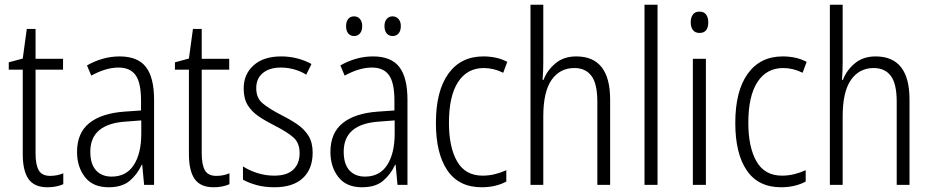

<svg xmlns="http://www.w3.org/2000/svg" viewBox="-20 -780 3928 810"><path d="M192 -38Q207 -38 221.5 -41Q236 -44 247 -49V-3Q234 3 217 6.5Q200 10 180 10Q125 10 100.5 -24.5Q76 -59 76 -130V-486H17V-517L76 -533L93 -658H130V-532H246V-486H130V-133Q130 -85 143.5 -61.5Q157 -38 192 -38Z M485 -542Q561 -542 595.5 -497.5Q630 -453 630 -359V0H588L580 -85H578Q559 -44 527 -17Q495 10 438 10Q372 10 338.5 -33Q305 -76 305 -139Q305 -219 356.5 -260.5Q408 -302 504 -309L575 -314V-355Q575 -431 552 -463Q529 -495 480 -495Q427 -495 365 -461L347 -504Q378 -522 413 -532Q448 -542 485 -542ZM510 -267Q361 -257 361 -140Q361 -88 385 -61.5Q409 -35 451 -35Q513 -35 544.5 -84Q576 -133 576 -216V-272Z M893 -38Q908 -38 922.5 -41Q937 -44 948 -49V-3Q935 3 918 6.5Q901 10 881 10Q826 10 801.5 -24.5Q777 -59 777 -130V-486H718V-517L777 -533L794 -658H831V-532H947V-486H831V-133Q831 -85 844.5 -61.5Q858 -38 893 -38Z M1299 -136Q1299 -67 1257.5 -28.5Q1216 10 1138 10Q1095 10 1061.5 0.5Q1028 -9 1005 -22V-78Q1031 -61 1065.5 -50Q1100 -39 1137 -39Q1191 -39 1217.5 -64.5Q1244 -90 1244 -134Q1244 -177 1218 -200Q1192 -223 1139 -250Q1101 -269 1071.5 -289Q1042 -309 1025 -336.5Q1008 -364 1008 -407Q1008 -467 1050 -504.5Q1092 -542 1166 -542Q1202 -542 1234.5 -533.5Q1267 -525 1294 -510L1272 -465Q1250 -479 1222 -487Q1194 -495 1165 -495Q1117 -495 1089 -472Q1061 -449 1061 -408Q1061 -367 1087.5 -344.5Q1114 -322 1168 -294Q1206 -275 1235 -255Q1264 -235 1281.5 -207Q1299 -179 1299 -136Z M1554 -542Q1630 -542 1664.5 -497.5Q1699 -453 1699 -359V0H1657L1649 -85H1647Q1628 -44 1596 -17Q1564 10 1507 10Q1441 10 1407.5 -33Q1374 -76 1374 -139Q1374 -219 1425.5 -260.5Q1477 -302 1573 -309L1644 -314V-355Q1644 -431 1621 -463Q1598 -495 1549 -495Q1496 -495 1434 -461L1416 -504Q1447 -522 1482 -532Q1517 -542 1554 -542ZM1579 -267Q1430 -257 1430 -140Q1430 -88 1454 -61.5Q1478 -35 1520 -35Q1582 -35 1613.5 -84Q1645 -133 1645 -216V-272ZM1440 -670Q1440 -689 1449 -700Q1458 -711 1474 -711Q1489 -711 1498.5 -700Q1508 -689 1508 -670Q1508 -650 1498.5 -639Q1489 -628 1474 -628Q1458 -628 1449 -639Q1440 -650 1440 -670ZM1602 -670Q1602 -689 1611.5 -700Q1621 -711 1636 -711Q1651 -711 1661 -700Q1671 -689 1671 -670Q1671 -650 1661.5 -639Q1652 -628 1636 -628Q1621 -628 1611.5 -639Q1602 -650 1602 -670Z M2012 10Q1916 10 1867.5 -61Q1819 -132 1819 -261Q1819 -396 1871.5 -469Q1924 -542 2019 -542Q2077 -542 2120 -519L2103 -473Q2063 -493 2021 -493Q1951 -493 1912.5 -434Q1874 -375 1874 -262Q1874 -159 1908.5 -99Q1943 -39 2016 -39Q2042 -39 2067 -45Q2092 -51 2116 -62V-14Q2071 10 2012 10Z M2272 -518Q2272 -477 2269 -443H2273Q2288 -483 2323 -512.5Q2358 -542 2411 -542Q2554 -542 2554 -360V0H2500V-351Q2500 -427 2475 -460Q2450 -493 2403 -493Q2342 -493 2307 -443Q2272 -393 2272 -289V0H2218V-760H2272Z M2754 0H2699V-760H2754Z M2931 -731Q2950 -731 2959 -718.5Q2968 -706 2968 -686Q2968 -641 2931 -641Q2913 -641 2903.5 -653Q2894 -665 2894 -686Q2894 -706 2903 -718.5Q2912 -731 2931 -731ZM2958 -532V0H2903V-532Z M3275 10Q3179 10 3130.5 -61Q3082 -132 3082 -261Q3082 -396 3134.5 -469Q3187 -542 3282 -542Q3340 -542 3383 -519L3366 -473Q3326 -493 3284 -493Q3214 -493 3175.5 -434Q3137 -375 3137 -262Q3137 -159 3171.5 -99Q3206 -39 3279 -39Q3305 -39 3330 -45Q3355 -51 3379 -62V-14Q3334 10 3275 10Z M3535 -518Q3535 -477 3532 -443H3536Q3551 -483 3586 -512.5Q3621 -542 3674 -542Q3817 -542 3817 -360V0H3763V-351Q3763 -427 3738 -460Q3713 -493 3666 -493Q3605 -493 3570 -443Q3535 -393 3535 -289V0H3481V-760H3535Z"/></svg>

Font: Noto Sans Georgian Condensed Light
Style: Regular
Weight: 300
Width: 3
Designer: Monotype Design Team, Akaki Razmadze
Foundry: Google LLC
Version: Version 2.005; ttfautohint (v1.8.4.7-5d5b)